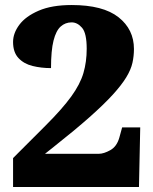

<svg xmlns="http://www.w3.org/2000/svg" viewBox="-20 -744 609 764"><path d="M32 0V-115L162 -245Q228 -311 263.5 -360Q299 -409 312 -453.5Q325 -498 325 -550Q325 -612 306.5 -633.5Q288 -655 265 -655Q240 -655 221.5 -638.5Q203 -622 193 -582.5Q183 -543 183 -473Q144 -473 109.5 -481.5Q75 -490 53.5 -513Q32 -536 32 -577Q32 -612 57 -645.5Q82 -679 134 -701.5Q186 -724 265 -724Q390 -724 451.5 -675.5Q513 -627 513 -549Q513 -521 507 -494Q501 -467 482.5 -436.5Q464 -406 429 -367.5Q394 -329 336.5 -278Q279 -227 193 -159L159 -132H373Q393 -132 419 -146.5Q445 -161 455 -197L466 -237H538L533 0Z"/></svg>

Font: Noto Serif Black
Style: Regular
Weight: 900
Designer: Monotype Design Team
Foundry: Monotype Imaging Inc.
Version: Version 2.014; ttfautohint (v1.8.4.7-5d5b)